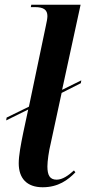

<svg xmlns="http://www.w3.org/2000/svg" viewBox="-20 -780 363 810"><path d="M160 10C226 10 267 -21 298 -53L292 -61C269 -40 244 -22 219 -22C190 -22 180 -41 180 -78C180 -100 186 -143 194 -175L240 -388L321 -429L323 -441L242 -401L320 -760H112L110 -750H127C165 -750 180 -738 180 -712C180 -703 177 -686 173 -669L102 -330L8 -284L6 -272L99 -318L78 -220C68 -171 59 -124 59 -91C59 -28 93 10 160 10Z"/></svg>

Font: Noto Serif Display SemiCondensed SemiBold
Style: Italic
Weight: 600
Width: 4
Italic angle: -12°
Designer: Monotype Design Team
Foundry: Monotype Imaging Inc.
Version: Version 2.009